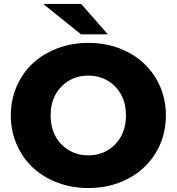

<svg xmlns="http://www.w3.org/2000/svg" viewBox="-20 -929 886 963"><path d="M422.9 14.2Q339.8 14.2 267.6 -13.4Q195.3 -41 144 -89.1Q92.8 -137.2 63.5 -204.8Q34.2 -272.5 34.2 -350.1Q34.2 -427.7 63.5 -495.4Q92.8 -563 144 -610.8Q195.3 -658.7 267.6 -686.3Q339.8 -713.9 422.9 -713.9Q533.7 -713.9 622.6 -667Q711.4 -620.1 761.7 -536.9Q812 -453.6 812 -350.1Q812 -246.6 761.7 -163.1Q711.4 -79.6 622.3 -32.7Q533.2 14.2 422.9 14.2ZM287.8 -205.3Q341.8 -149.9 422.9 -149.9Q503.9 -149.9 557.9 -205.3Q611.8 -260.7 611.8 -350.1Q611.8 -439.5 557.9 -494.6Q503.9 -549.8 422.9 -549.8Q341.8 -549.8 287.8 -494.6Q233.9 -439.5 233.9 -350.1Q233.9 -260.7 287.8 -205.3ZM386.2 -756.8 196.8 -909.2H387.2L521 -756.8Z"/></svg>

Font: Montserrat ExtraBold
Style: Regular
Weight: 800
Designer: Julieta Ulanovsky
Foundry: Julieta Ulanovsky
Version: Version 9.000